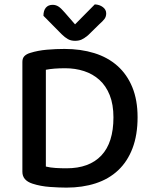

<svg xmlns="http://www.w3.org/2000/svg" viewBox="-20 -843 696 875"><path d="M497 -308Q497 -367 480 -409.5Q463 -452 433 -479Q403 -506 363 -519Q323 -532 277 -532Q224 -532 189 -525V-84Q209 -79 233.5 -77.5Q258 -76 283 -76Q387 -76 442 -134.5Q497 -193 497 -308ZM607 -309Q607 -228 584 -167.5Q561 -107 518.5 -67Q476 -27 416 -7.5Q356 12 283 12Q251 12 208 9Q165 6 128 -6Q82 -21 82 -60V-561Q82 -578 91.5 -587.5Q101 -597 118 -602Q153 -613 194 -616.5Q235 -620 274 -620Q348 -620 409.5 -601Q471 -582 515 -543Q559 -504 583 -445.5Q607 -387 607 -309ZM412 -823Q434 -822 449 -810.5Q464 -799 464 -782Q464 -767 456 -756.5Q448 -746 432 -732L381 -682Q364 -668 351.5 -662.5Q339 -657 322 -657Q303 -657 289 -665Q275 -673 261 -687L178 -771Q178 -795 189 -808Q200 -821 220 -821Q234 -821 246 -813.5Q258 -806 275 -786L322 -732Z"/></svg>

Font: Baloo Chettan 2 Medium
Style: Regular
Weight: 500
Designer: Maithili Shingre, Unnati Kotecha and Ek Type
Foundry: Ek Type
Version: Version 1.640;hotconv 1.0.111;makeotfexe 2.5.65597; ttfautoh